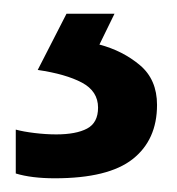

<svg xmlns="http://www.w3.org/2000/svg" viewBox="-20 -20 258 280"><path d="M209 133Q209 184 173.5 212Q138 240 60 240Q26 240 3 233V169Q14 172 30.5 174Q47 176 62 176Q91 176 107 167.5Q123 159 123 137Q123 113 99.5 100.5Q76 88 35 82L77 0H147L125 45Q159 54 184 75Q209 96 209 133Z"/></svg>

Font: Noto Sans Thaana Medium
Style: Regular
Weight: 500
Designer: David Williams
Foundry: Google Inc.
Version: Version 3.001; ttfautohint (v1.8.4.7-5d5b)